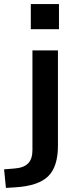

<svg xmlns="http://www.w3.org/2000/svg" viewBox="-94 -736 368 941"><path d="M190 -22Q190 81 142 128Q94 175 -18 182L-65 185L-74 94L-25 90Q21 87 43 65.5Q65 44 65 0V-489H190ZM57 -716H195V-593H57Z"/></svg>

Font: wassup Sans
Style: Bold
Weight: 700
Version: Version 2.001